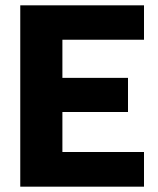

<svg xmlns="http://www.w3.org/2000/svg" viewBox="-20 -700 591 720"><path d="M56 0V-680H520V-551H214V-408H460V-280H214V-130H520V0Z"/></svg>

Font: Cairo ExtraBold
Style: Regular
Weight: 800
Designer: Mohamed Gaber, Accademia di Belle Arti di Urbino
Foundry: Kief Type Foundry, Accademia di Belle Arti di Urbino
Version: Version 3.117